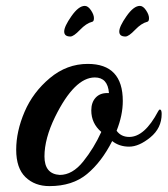

<svg xmlns="http://www.w3.org/2000/svg" viewBox="-20 -624 569 652"><path d="M517 -246Q520 -252 523 -252Q529 -252 529 -237Q529 -189 490.5 -157.5Q452 -126 418.5 -126Q385 -126 361 -145Q325 -74 275.5 -33Q226 8 148 8Q98 8 66.5 -22.5Q35 -53 35 -115.5Q35 -178 63.5 -244.5Q92 -311 149.5 -359Q207 -407 278 -407Q397 -407 397 -281Q397 -233 376 -180Q391 -159 419 -159Q471 -159 517 -246ZM350 -308Q346 -361 302 -361Q233 -361 167 -227Q131 -153 131 -93Q131 -33 183 -30Q226 -30 262.5 -75.5Q299 -121 324 -176Q290 -205 290 -249Q290 -276 304.5 -292Q319 -308 344 -308ZM480 -550Q460 -545 438.5 -522.5Q417 -500 406 -500Q385 -500 385 -517Q385 -534 409.5 -569Q434 -604 455 -604Q466 -604 476 -589Q486 -574 486 -562.5Q486 -551 480 -550ZM293 -550Q273 -545 251.5 -522.5Q230 -500 219 -500Q198 -500 198 -517Q198 -534 222.5 -569Q247 -604 268 -604Q279 -604 289 -589Q299 -574 299 -562.5Q299 -551 293 -550Z"/></svg>

Font: Playball
Style: Regular
Weight: 400
Designer: Robert E. Leuschke
Foundry: Robert E. Leuschke
Version: Version 1.001